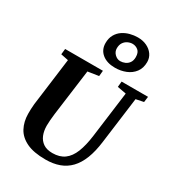

<svg xmlns="http://www.w3.org/2000/svg" viewBox="-248 -1217 1248 1369"><g transform="rotate(30 376.0 -532.0)"><path d="M683.5 -684 634 -306Q623.5 -221.5 600 -161.5Q576.5 -101.5 540.2 -63.8Q504 -26 454.5 -8Q405 10 342 10Q244 10 185 -18.5Q126 -47 99.5 -97Q73 -147 72.5 -211Q72.5 -230 73 -250.2Q73.5 -270.5 76 -292L127 -684L65 -696.5L70 -743H381L376.5 -697L287.5 -683.5L237 -303Q233.5 -274.5 231.5 -249Q229.5 -223.5 229.5 -204.5Q229.5 -162 243.2 -128Q257 -94 286 -74.2Q315 -54.5 361.5 -54.5Q421 -54.5 459.5 -82.8Q498 -111 520.5 -167.5Q543 -224 554 -308.5L603 -683.5L530.5 -697L535 -743H752.5L746.5 -697ZM444 -804.5Q377 -804.5 337.5 -837Q298 -869.5 298 -924Q298 -964.5 314.5 -993.2Q331 -1022 357.5 -1039.8Q384 -1057.5 415.8 -1065.8Q447.5 -1074 479 -1074Q520.5 -1074 553 -1058.5Q585.5 -1043 604.5 -1016Q623.5 -989 623.5 -954.5Q623.5 -904.5 598.2 -871Q573 -837.5 531.8 -821Q490.5 -804.5 444 -804.5ZM452.5 -864Q472 -864 491.2 -872.2Q510.5 -880.5 523 -898.2Q535.5 -916 535.5 -944Q535.5 -982.5 515 -999Q494.5 -1015.5 469 -1015.5Q450 -1015.5 430.8 -1006.5Q411.5 -997.5 399 -979Q386.5 -960.5 386.5 -931.5Q386.5 -904 407 -884Q427.5 -864 452.5 -864Z"/></g></svg>

Font: Merriweather 36pt ExtraBold
Style: Italic
Weight: 800
Italic angle: -7.8°
Version: Version 2.101